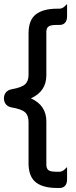

<svg xmlns="http://www.w3.org/2000/svg" viewBox="-23 -791 379 959"><path d="M131.3 -299.8Q208.5 -265.1 208.5 -184.6V32.2Q208.5 49.3 218 58.1Q227.5 66.9 259.8 66.9H274.4Q288.6 66.9 302.7 52.7L312 43.5V104.5Q312 127.4 300.8 138.2Q291.5 147.9 274.4 147.9H262.7Q183.6 147.9 148.9 113.3Q119.6 84 119.6 24.4V-181.6Q119.6 -214.4 102.1 -230.2Q84.5 -246.1 35.2 -254.4Q16.6 -257.8 6.6 -270Q-3.4 -282.2 -3.4 -299.8Q-3.4 -317.4 6.6 -329.6Q16.6 -341.8 35.2 -345.2Q86.9 -354 104 -371.6Q119.6 -386.7 119.6 -418V-624Q119.6 -690.9 156 -719.2Q192.4 -747.6 262.7 -747.6H274.4Q288.6 -747.6 302.7 -761.7L312 -771V-710Q312 -687 300.8 -676.3Q291.5 -666.5 274.4 -666.5H259.8Q226.6 -666.5 217.3 -656.7Q208.5 -648.4 208.5 -631.8V-415Q208.5 -334.5 131.3 -299.8Z"/></svg>

Font: YuPearl-Medium
Style: Medium
Weight: 500
Designer: Max Yao
Foundry: Max-Everyday
Version: Version 1.011; ttfautohint (v1.8.3)